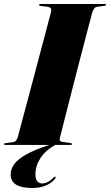

<svg xmlns="http://www.w3.org/2000/svg" viewBox="-41 -720 547 954"><path d="M256 -32Q252.5 -17 271.5 -14.5L308 -9.5Q317 -8 317 -4.5Q317 0 309 0H233.5Q185.5 26.5 160.2 65.2Q135 104 135 145.5Q135 170 144.5 180.8Q154 191.5 168.5 191.5Q184.5 191.5 199.8 182.5Q215 173.5 225.5 162Q230.5 156.5 235 158.5Q237.5 161 232.5 168Q218 188 188.5 201Q159 214 119.5 214Q12 214 12 147.5Q12 122 28.2 97.8Q44.5 73.5 86.2 49.2Q128 25 204 0H-15Q-21 0 -21 -3.5Q-21 -8 -14.5 -8.5L25 -14Q40.5 -16 47 -38Q48.5 -43.5 58 -79Q67.5 -114.5 82.2 -169.5Q97 -224.5 114.2 -289.2Q131.5 -354 148.5 -418.5Q165.5 -483 180 -537.2Q194.5 -591.5 203.5 -626Q212.5 -660.5 213.5 -664Q216.5 -683.5 196.5 -686L159.5 -691Q153 -691.5 153 -696Q153 -700 160 -700H480Q486 -700 486 -696.5Q486 -692 479.5 -691.5L440 -686Q427 -684 418.5 -662Q417.5 -659 408.5 -624.8Q399.5 -590.5 385.2 -536.2Q371 -482 354.2 -417.2Q337.5 -352.5 320.8 -287.2Q304 -222 289.8 -166.2Q275.5 -110.5 266.5 -74.2Q257.5 -38 256 -32Z"/></svg>

Font: Fraunces 144pt S000 Black
Style: Italic
Weight: 900
Italic angle: -16°
Version: Version 1.000; ttfautohint (v1.8.3)